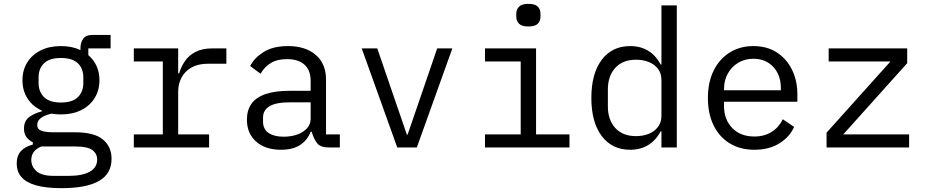

<svg xmlns="http://www.w3.org/2000/svg" viewBox="-20 -768 4840 1000"><path d="M561 59Q561 137 495.5 174.5Q430 212 301 212Q218 212 166.5 197Q115 182 91 153.5Q67 125 67 84Q67 43 89 19Q111 -5 151 -15V-27Q129 -38 117 -55Q105 -72 105 -98Q105 -138 131.5 -158Q158 -178 198 -188V-192Q151 -213 124 -254Q97 -295 97 -350Q97 -403 122 -443Q147 -483 192 -505.5Q237 -528 297 -528Q356 -528 399 -507V-516Q399 -546 413 -566Q427 -586 461 -586H556V-516H440V-481Q468 -457 483 -424Q498 -391 498 -350Q498 -298 473 -257.5Q448 -217 403 -194.5Q358 -172 297 -172Q284 -172 272 -173Q260 -174 248 -176Q233 -173 215.5 -166Q198 -159 186 -147Q174 -135 174 -117Q174 -94 197 -86.5Q220 -79 257 -79H371Q471 -79 516 -41.5Q561 -4 561 59ZM486 63Q486 32 461 13.5Q436 -5 374 -5H195Q170 5 156.5 22.5Q143 40 143 65Q143 99 170 123.5Q197 148 260 148H338Q408 148 447 126.5Q486 105 486 63ZM297 -234Q357 -234 385.5 -262Q414 -290 414 -336V-365Q414 -411 385.5 -438.5Q357 -466 297 -466Q238 -466 209.5 -438.5Q181 -411 181 -365V-336Q181 -290 209.5 -262Q238 -234 297 -234Z M677 -68H828V-448H677V-516H908V-386H913Q923 -420 943 -449.5Q963 -479 998 -497.5Q1033 -516 1087 -516H1159V-436H1062Q1012 -436 977.5 -416.5Q943 -397 925.5 -364Q908 -331 908 -291V-68H1069V0H677Z M1695 0Q1650 0 1633 -20.5Q1616 -41 1605 -76L1603 -82H1598Q1582 -39 1544 -13.5Q1506 12 1443 12Q1362 12 1314 -30.5Q1266 -73 1266 -145Q1266 -193 1289 -226.5Q1312 -260 1361.5 -277.5Q1411 -295 1488 -295H1598V-346Q1598 -402 1566 -431Q1534 -460 1475 -460Q1423 -460 1390 -439.5Q1357 -419 1337 -384L1283 -424Q1303 -465 1352 -496.5Q1401 -528 1480 -528Q1571 -528 1624.5 -482Q1678 -436 1678 -354V-68H1750V0ZM1457 -56Q1498 -56 1530 -68Q1562 -80 1580 -101Q1598 -122 1598 -149V-235H1488Q1417 -235 1383.5 -214.5Q1350 -194 1350 -156V-135Q1350 -95 1379 -75.5Q1408 -56 1457 -56Z M2049 0 1864 -516H1945L2019 -300L2099 -67H2103L2183 -300L2257 -516H2336L2151 0Z M2732 -630Q2698 -630 2683.5 -644.5Q2669 -659 2669 -681V-697Q2669 -719 2683.5 -733.5Q2698 -748 2732 -748Q2767 -748 2781 -733.5Q2795 -719 2795 -697V-681Q2795 -659 2781 -644.5Q2767 -630 2732 -630ZM2506 -68H2692V-448H2506V-516H2772V-68H2946V0H2506Z M3425 -84H3421Q3396 -37 3356 -12.5Q3316 12 3262 12Q3168 12 3114 -59.5Q3060 -131 3060 -258Q3060 -385 3114 -456.5Q3168 -528 3262 -528Q3316 -528 3356 -503.5Q3396 -479 3421 -432H3425V-740H3505V0H3425ZM3293 -59Q3329 -59 3359 -71Q3389 -83 3407 -107Q3425 -131 3425 -165V-351Q3425 -386 3407 -409.5Q3389 -433 3359 -445Q3329 -457 3293 -457Q3223 -457 3184.5 -414.5Q3146 -372 3146 -302V-214Q3146 -144 3184.5 -101.5Q3223 -59 3293 -59Z M3909 12Q3835 12 3780.5 -21.5Q3726 -55 3696.5 -115.5Q3667 -176 3667 -257Q3667 -340 3697 -400.5Q3727 -461 3780.5 -494.5Q3834 -528 3904 -528Q3974 -528 4025 -495.5Q4076 -463 4104.5 -406Q4133 -349 4133 -276V-238H3751V-214Q3751 -146 3793.5 -101.5Q3836 -57 3909 -57Q3961 -57 3999 -81Q4037 -105 4057 -147L4116 -107Q4093 -55 4039.5 -21.5Q3986 12 3909 12ZM3904 -462Q3860 -462 3825.5 -441.5Q3791 -421 3771 -385.5Q3751 -350 3751 -305V-298H4047V-309Q4047 -377 4007.5 -419.5Q3968 -462 3904 -462Z M4285 0V-77L4618 -448H4296V-516H4705V-439L4372 -68H4715V0Z"/></svg>

Font: Lilex
Style: Regular
Weight: 400
Monospace: yes
Designer: Mike Abbink, Paul van der Laan, Pieter van Rosmalen, Mikhael Khrustik
Foundry: Mikhael Khrustik
Version: Version 2.510